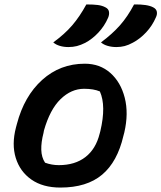

<svg xmlns="http://www.w3.org/2000/svg" viewBox="-20 -834 727 865"><path d="M584 -814Q644 -815 670 -801Q684 -794 686.5 -781.5Q689 -769 682 -755Q666 -718 638.5 -688.5Q611 -659 579 -642Q559 -631 541.5 -626.5Q524 -622 504 -622Q483 -622 464.5 -627.5Q446 -633 435 -643Q486 -681 520.5 -720Q555 -759 584 -814ZM369 -814Q401 -814 420.5 -811.5Q440 -809 455 -801Q469 -794 471 -781Q473 -768 467 -754Q451 -717 423.5 -687.5Q396 -658 364 -641Q344 -631 326.5 -626.5Q309 -622 288 -622Q267 -622 249 -627.5Q231 -633 220 -643Q271 -680 305 -719.5Q339 -759 369 -814ZM362 -547Q430 -547 477 -505.5Q524 -464 542 -393.5Q560 -323 540 -237L536 -222Q509 -105 440 -47Q371 11 252 11Q173 11 121.5 -25Q70 -61 51 -122.5Q32 -184 52 -260L56 -275Q89 -401 170 -474Q251 -547 362 -547ZM359 -434Q301 -434 253 -387.5Q205 -341 178 -246L176 -235Q165 -193 166 -159Q167 -125 183 -101Q213 -90 245 -90Q318 -90 365 -126.5Q412 -163 429 -232L432 -243Q459 -357 430 -422Q402 -434 359 -434Z"/></svg>

Font: Recursive Sn Csl St SmB
Style: Italic
Weight: 600
Italic angle: -15°
Version: Version 1.079;hotconv 1.0.112;makeotfexe 2.5.65598; ttfautoh